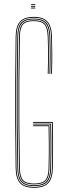

<svg xmlns="http://www.w3.org/2000/svg" viewBox="-20 -885 314 910"><path d="M141.2 5Q95.5 5 75.2 -16.8Q55 -38.5 54.2 -88Q52.8 -199.5 52.2 -299.8Q51.8 -400 52.2 -500.2Q52.8 -600.5 54.2 -712Q55 -761.5 75.1 -783.2Q95.2 -805 140.2 -805Q184.5 -805 204.6 -783.2Q224.8 -761.5 226.2 -712Q227.5 -669.8 227.8 -629.1Q228 -588.5 226.2 -535H222.2Q223.8 -582.2 223.8 -623.6Q223.8 -665 222.2 -712Q220.8 -760 201.9 -780.5Q183 -801 140.2 -801Q96.8 -801 77.9 -780.5Q59 -760 58.2 -712Q56.8 -600.5 56.2 -500.2Q55.8 -400 56.2 -299.8Q56.8 -199.5 58.2 -88Q59 -40 78 -19.5Q97 1 141.2 1Q186.2 1 205.9 -19.5Q225.5 -40 226.2 -88Q227.8 -169.5 227.4 -216.9Q227 -264.2 226.2 -303H137.2V-307H230.2Q231 -272.5 231.4 -221.9Q231.8 -171.2 230.2 -88Q229.5 -38.5 208.6 -16.8Q187.8 5 141.2 5ZM141.2 -3Q99.2 -3 81.1 -22.2Q63 -41.5 62.2 -88Q60.2 -199.5 59.6 -299.8Q59 -400 59.6 -500.2Q60.2 -600.5 62.2 -712Q63 -758.5 80.6 -777.8Q98.2 -797 140.2 -797Q181.5 -797 199.1 -777.8Q216.8 -758.5 218.2 -712Q219.8 -664.8 219.8 -623.5Q219.8 -582.2 218.2 -535H214.2Q215.8 -582.2 215.8 -623.5Q215.8 -664.8 214.2 -712Q212.8 -756.2 196 -774.6Q179.2 -793 140.2 -793Q100.5 -793 83.8 -774.6Q67 -756.2 66.2 -712Q64.2 -600.5 63.6 -500.2Q63 -400 63.6 -299.8Q64.2 -199.5 66.2 -88Q67 -43.8 83.9 -25.4Q100.8 -7 141.2 -7Q182.5 -7 200 -25.4Q217.5 -43.8 218.2 -88Q219.8 -165 219.4 -211Q219 -257 218.2 -295H137.2V-299H222.2Q223 -265.2 223.4 -216Q223.8 -166.8 222.2 -88Q221.5 -41.5 203.1 -22.2Q184.8 -3 141.2 -3ZM141.2 -11Q102.2 -11 86.6 -28.1Q71 -45.2 70.2 -88Q68.2 -199.5 67.6 -299.8Q67 -400 67.6 -500.2Q68.2 -600.5 70.2 -712Q71 -754.8 86.5 -771.9Q102 -789 140.2 -789Q177.8 -789 193.2 -771.9Q208.8 -754.8 210.2 -712Q211.8 -664.8 211.8 -623.5Q211.8 -582.2 210.2 -535H206.2Q207.8 -582.2 207.8 -623.4Q207.8 -664.5 206.2 -711Q204.8 -753 190.5 -769Q176.2 -785 140.2 -785Q103.5 -785 89.2 -769.1Q75 -753.2 74.2 -712Q72.2 -600.5 71.6 -500.2Q71 -400 71.6 -299.8Q72.2 -199.5 74.2 -88Q75 -46.8 89.8 -30.9Q104.5 -15 141.2 -15Q179.5 -15 194.5 -30.9Q209.5 -46.8 210.2 -88Q211.8 -160.5 211.4 -205.2Q211 -250 210.2 -287H137.2V-291H214.2Q215 -258 215.4 -210.1Q215.8 -162.2 214.2 -88Q213.5 -45.2 197.2 -28.1Q181 -11 141.2 -11ZM127.2 -861V-865H147.2V-861ZM127.2 -853V-857H147.2V-853ZM127.2 -845V-849H147.2V-845Z"/></svg>

Font: Big Shoulders Inline Display Thin
Style: Regular
Weight: 100
Designer: Patric King
Foundry: XO Type Co
Version: Version 1.000